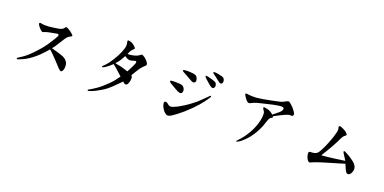

<svg xmlns="http://www.w3.org/2000/svg" viewBox="-12 -1589 5024 2514"><g transform="rotate(20 2500.0 -331.5)"><path d="M565 -293Q599 -284 623.5 -277.5Q648 -271 687 -258.5Q726 -246 744 -236.5Q762 -227 774.5 -215Q787 -203 795 -191.5Q803 -180 808 -160Q813 -143 811 -113Q809 -86 800.5 -70.5Q792 -55 780.5 -50Q769 -45 737 -77L672 -148Q664 -156 628 -193.5Q592 -231 585 -237L547 -271Q527 -248 506.5 -224.5Q486 -201 451 -167Q416 -133 374 -101Q332 -69 295 -48.5Q258 -28 230 -18L203 -7Q188 -1 182.5 -3.5Q177 -6 176.5 -9.5Q176 -13 180 -19Q186 -24 202 -34.5Q218 -45 242 -60.5Q266 -76 294.5 -100.5Q323 -125 362.5 -165.5Q402 -206 438 -248.5Q474 -291 501.5 -331.5Q529 -372 550.5 -407.5Q572 -443 581 -461Q590 -479 588 -485.5Q586 -492 574 -495Q566 -497 552.5 -493.5Q539 -490 515.5 -486Q492 -482 467 -477.5Q442 -473 423 -467Q404 -461 393.5 -456Q383 -451 375 -450Q367 -449 346 -468Q335 -478 320 -496Q305 -514 299 -528.5Q293 -543 297 -547Q301 -552 309 -553Q315 -553 334 -549Q352 -545 377 -545Q402 -544 426.5 -546Q451 -548 506 -555.5Q561 -563 582 -569.5Q603 -576 614.5 -585Q626 -594 632.5 -604Q639 -614 642.5 -616.5Q646 -619 661 -614Q675 -608 685 -602.5Q695 -597 717.5 -580.5Q740 -564 750 -553Q761 -541 760 -535Q758 -529 735.5 -517.5Q713 -506 700.5 -492.5Q688 -479 678 -463Q668 -447 636.5 -397.5Q605 -348 596 -334L565 -293Z M1535 -252Q1518 -268 1487.5 -295.5Q1457 -323 1445 -333L1395 -375Q1382 -363 1370.5 -352.5Q1359 -342 1342 -328.5Q1325 -315 1312 -306.5Q1299 -298 1289 -292.5Q1279 -287 1272 -286Q1265 -285 1262.5 -288Q1260 -291 1266 -300Q1268 -304 1276.5 -311Q1285 -318 1303 -337.5Q1321 -357 1333.5 -373.5Q1346 -390 1370.5 -428.5Q1395 -467 1411.5 -498Q1428 -529 1441.5 -561.5Q1455 -594 1462 -619.5Q1469 -645 1469 -662.5Q1469 -680 1465 -696.5Q1461 -713 1461 -720Q1461 -727 1465 -730Q1469 -733 1481 -731Q1497 -729 1511 -724Q1525 -719 1542 -707Q1559 -695 1573.5 -680Q1588 -665 1586 -658Q1584 -654 1572.5 -644Q1561 -634 1548 -617Q1535 -600 1531 -586L1520 -561Q1539 -561 1558.5 -562.5Q1578 -564 1602.5 -570Q1627 -576 1647.5 -585Q1668 -594 1680.5 -605Q1693 -616 1699 -617Q1706 -618 1717.5 -612.5Q1729 -607 1741.5 -598.5Q1754 -590 1773.5 -569.5Q1793 -549 1800 -534.5Q1807 -520 1804 -510Q1802 -502 1784 -486.5Q1766 -471 1745.5 -446Q1725 -421 1699 -377L1662 -316Q1668 -311 1673.5 -303Q1679 -295 1678 -271Q1677 -248 1672.5 -232Q1668 -216 1662.5 -203Q1657 -190 1650 -185Q1643 -178 1635 -178Q1619 -176 1604 -190L1591 -203Q1571 -184 1548.5 -160.5Q1526 -137 1490.5 -103Q1455 -69 1424 -45Q1393 -21 1353.5 1.5Q1314 24 1285 38.5Q1256 53 1239.5 58.5Q1223 64 1211 67.5Q1199 71 1195 68Q1191 65 1191 61Q1191 57 1196.5 53Q1202 49 1216 41.5Q1230 34 1250.5 21.5Q1271 9 1301 -12Q1331 -33 1363.5 -61.5Q1396 -90 1436.5 -130Q1477 -170 1496 -198L1535 -252ZM1412 -393Q1436 -388 1459 -383.5Q1482 -379 1501 -375Q1520 -371 1562 -357L1596 -346Q1605 -364 1615 -382.5Q1625 -401 1637.5 -427Q1650 -453 1658 -472Q1666 -491 1664 -500Q1662 -506 1659 -509Q1656 -512 1652 -512Q1645 -512 1629 -506Q1613 -500 1598 -497Q1582 -494 1572 -494Q1559 -494 1541 -502Q1523 -510 1519 -514L1502 -525Q1486 -496 1470.5 -469.5Q1455 -443 1445 -432L1412 -393Z M2204 -144Q2215 -144 2229 -136L2252 -118Q2266 -107 2281 -107Q2297 -105 2326 -117.5Q2355 -130 2377.5 -141Q2400 -152 2445 -180.5Q2490 -209 2531 -239.5Q2572 -270 2597 -292Q2622 -314 2652 -344Q2682 -374 2695.5 -387Q2709 -400 2719.5 -411Q2730 -422 2734.5 -418.5Q2739 -415 2739.5 -410.5Q2740 -406 2734 -398Q2733 -396 2721 -377.5Q2709 -359 2684.5 -326.5Q2660 -294 2634 -263.5Q2608 -233 2565.5 -190.5Q2523 -148 2482 -112Q2441 -76 2404 -48Q2367 -20 2344.5 -5.5Q2322 9 2305.5 13.5Q2289 18 2277 15Q2268 13 2249 -1Q2230 -15 2209.5 -49Q2189 -83 2186 -108Q2183 -133 2189 -138Q2195 -143 2204 -144ZM2275 -342 2230 -368Q2195 -390 2185 -395Q2175 -400 2169 -409Q2164 -418 2166 -423Q2168 -426 2176 -428Q2184 -430 2203 -430L2238 -431Q2251 -431 2287 -429Q2323 -427 2336.5 -419Q2350 -411 2360 -396Q2370 -381 2372 -365Q2374 -349 2368.5 -335.5Q2363 -322 2354 -318Q2346 -314 2327.5 -318Q2309 -322 2275 -342ZM2462 -507Q2450 -504 2436 -510Q2422 -516 2399.5 -529.5Q2377 -543 2345.5 -560.5Q2314 -578 2300 -585Q2286 -592 2280.5 -598Q2275 -604 2276 -609.5Q2277 -615 2300.5 -618Q2324 -621 2359 -620Q2389 -619 2419.5 -615Q2450 -611 2464 -595.5Q2478 -580 2483 -562Q2490 -535 2482.5 -522.5Q2475 -510 2462 -507ZM2697 -529Q2682 -537 2658 -559L2624 -588Q2614 -597 2601 -609Q2588 -621 2583 -630.5Q2578 -640 2580 -642.5Q2582 -645 2592 -645Q2602 -644 2618.5 -640.5Q2635 -637 2642.5 -635Q2650 -633 2684.5 -623Q2719 -613 2728.5 -604.5Q2738 -596 2743 -581.5Q2748 -567 2746 -554Q2744 -543 2737 -533.5Q2730 -524 2721 -523Q2713 -522 2697 -529ZM2801 -615Q2791 -613 2779 -620.5Q2767 -628 2747 -644Q2727 -660 2709 -674L2678 -697Q2668 -703 2663 -710Q2658 -717 2659 -721Q2660 -727 2679 -727Q2698 -727 2727 -721Q2756 -715 2779.5 -709Q2803 -703 2812.5 -688.5Q2822 -674 2824 -658Q2826 -637 2818.5 -626.5Q2811 -616 2801 -615Z M3572 -463Q3588 -478 3640.5 -518.5Q3693 -559 3684 -590Q3682 -596 3677 -600Q3672 -605 3655 -605Q3632 -605 3596.5 -599.5Q3561 -594 3535.5 -588Q3510 -582 3434.5 -564.5Q3359 -547 3335 -540Q3311 -533 3291 -525L3252 -506Q3236 -498 3227 -501Q3218 -502 3207.5 -510.5Q3197 -519 3186.5 -532.5Q3176 -546 3167 -559.5Q3158 -573 3152.5 -584.5Q3147 -596 3149.5 -600Q3152 -604 3156 -606Q3160 -608 3171.5 -605.5Q3183 -603 3206 -601Q3229 -599 3248 -599Q3277 -598 3314.5 -601.5Q3352 -605 3395 -613Q3438 -621 3517 -636.5Q3596 -652 3619.5 -659Q3643 -666 3657 -674L3693 -693Q3709 -699 3719 -699Q3730 -697 3752.5 -676.5Q3775 -656 3783.5 -647.5Q3792 -639 3816 -607.5Q3840 -576 3838 -559.5Q3836 -543 3828 -538Q3823 -534 3800 -536Q3777 -538 3734 -519Q3691 -500 3668 -488L3587 -445Q3591 -439 3592.5 -435.5Q3594 -432 3590 -428Q3588 -425 3576 -419.5Q3564 -414 3557 -404Q3549 -395 3540 -371L3510 -283Q3492 -238 3465.5 -190.5Q3439 -143 3410 -105.5Q3381 -68 3353.5 -42Q3326 -16 3311.5 -4Q3297 8 3286 14L3269 23Q3260 28 3254 28.5Q3248 29 3247 26Q3246 23 3250 18Q3252 16 3256.5 11.5Q3261 7 3271 -5L3297 -33Q3321 -61 3347 -99Q3373 -137 3392.5 -174Q3412 -211 3428.5 -255Q3445 -299 3454 -339.5Q3463 -380 3463 -414Q3465 -447 3457 -461L3432 -501Q3430 -511 3434 -514.5Q3438 -518 3449 -517Q3464 -515 3484 -510.5Q3504 -506 3523.5 -497Q3543 -488 3553 -479L3572 -463Z M4359 -182Q4393 -185 4427.5 -188Q4462 -191 4519 -199L4678 -221Q4666 -240 4656 -256.5Q4646 -273 4635 -289.5Q4624 -306 4618.5 -317Q4613 -328 4616.5 -332Q4620 -336 4627 -336Q4635 -336 4650 -326L4687 -307Q4710 -293 4740.5 -272Q4771 -251 4787 -236Q4803 -221 4815.5 -196.5Q4828 -172 4824 -143Q4822 -127 4813.5 -108.5Q4805 -90 4793.5 -80Q4782 -70 4771 -69Q4760 -68 4748 -78Q4738 -86 4726.5 -109.5Q4715 -133 4709 -148L4693 -186Q4649 -173 4615.5 -162.5Q4582 -152 4499 -128Q4416 -104 4377 -91Q4338 -78 4305.5 -66Q4273 -54 4261 -47.5Q4249 -41 4242.5 -41Q4236 -41 4227 -49Q4209 -63 4196.5 -96Q4184 -129 4186 -152Q4187 -164 4191 -168Q4195 -172 4208 -174L4233 -175Q4263 -177 4280 -185Q4297 -193 4308.5 -205.5Q4320 -218 4341.5 -258.5Q4363 -299 4388.5 -362.5Q4414 -426 4428 -470Q4442 -514 4446 -534Q4451 -555 4451 -569Q4451 -585 4446.5 -597.5Q4442 -610 4444.5 -616.5Q4447 -623 4460 -624Q4465 -625 4479 -619L4503 -609Q4516 -604 4536.5 -591Q4557 -578 4568 -565Q4580 -553 4578 -544Q4576 -539 4564.5 -530Q4553 -521 4545 -512.5Q4537 -504 4525 -481L4493 -416Q4476 -382 4454 -342.5Q4432 -303 4403.5 -257Q4375 -211 4369 -201L4359 -182Z"/></g></svg>

Font: ChillKai
Style: Regular
Weight: 400
Designer: ChillType
Foundry: 寒蝉字型
Version: Version 2.000